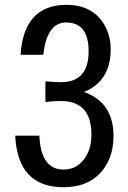

<svg xmlns="http://www.w3.org/2000/svg" viewBox="-20 -784 540 807"><path d="M43.9 -213.9H145.5Q151.4 -71.3 247.1 -71.3Q296.9 -71.3 328.1 -108.4Q364.3 -150.4 364.3 -217.8Q364.3 -359.4 235.4 -359.4Q207 -359.4 170.9 -355.5V-442.4Q209 -438.5 236.3 -438.5Q352.5 -438.5 352.5 -568.4Q352.5 -689.5 257.8 -689.5Q176.8 -689.5 162.1 -553.7H66.4Q80.1 -763.7 259.8 -763.7Q349.6 -763.7 399.4 -707Q445.3 -652.3 445.3 -577.1Q445.3 -443.4 333 -397.5Q457 -353.5 457 -212.9Q457 -113.3 397.5 -52.7Q342.8 2.9 246.1 2.9Q54.7 2.9 43.9 -213.9Z"/></svg>

Font: MotoyaLCedar
Style: W3 mono
Weight: 400
Version: Version 1.01